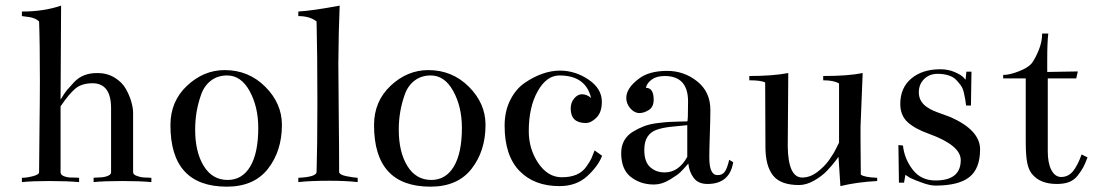

<svg xmlns="http://www.w3.org/2000/svg" viewBox="-20 -662 3994 698"><path d="M59.6 -620.1H60.5Q139.6 -620.1 202.1 -641.6L200.2 -299.8Q214.8 -324.2 223.1 -334Q231.4 -343.8 248 -361.8Q264.6 -379.9 285.6 -388.2Q306.6 -396.5 334 -396.5Q369.1 -396.5 396.5 -379.9Q423.8 -363.3 437.5 -338.9Q451.2 -314.5 457.5 -291.5Q463.9 -268.6 463.9 -252Q463.9 -222.7 463.9 -151.9Q463.9 -81.1 463.9 -59.6Q463.9 -37.1 463.9 -36.1Q463.9 -27.3 477.5 -22.5Q491.2 -17.6 499.5 -17.1Q507.8 -16.6 530.3 -15.6V0Q489.3 -3.9 424.8 -3.9Q357.4 -3.9 320.3 0V-15.6Q326.2 -16.6 334.5 -16.6Q342.8 -16.6 351.6 -17.6Q360.4 -18.6 367.7 -21Q375 -23.4 379.4 -26.9Q383.8 -30.3 383.8 -35.2Q383.8 -35.2 383.8 -36.1V-268.6Q383.8 -358.4 317.4 -359.4Q277.3 -359.4 254.4 -340.3Q231.4 -321.3 200.2 -275.4V-36.1Q200.2 -26.4 212.4 -21.5Q224.6 -16.6 239.7 -16.6Q254.9 -16.6 267.6 -15.6V0Q223.6 -3.9 159.2 -3.9Q97.7 -3.9 59.6 0V-15.6Q77.1 -15.6 99.6 -21.5Q122.1 -27.3 122.1 -36.1Q122.1 -72.3 123.5 -187.5Q125 -302.7 125 -369.1Q125 -508.8 122.1 -584Q115.2 -590.8 105.5 -594.7Q95.7 -598.6 88.4 -599.6Q81.1 -600.6 59.6 -603.5Z M807.6 -7.8Q860.4 -7.8 889.6 -56.6Q918.9 -105.5 918.9 -197.3Q918.9 -273.4 887.7 -330.6Q856.4 -387.7 805.7 -387.7Q771.5 -387.7 747.1 -369.1Q722.7 -350.6 711.4 -318.8Q700.2 -287.1 694.8 -255.9Q689.5 -224.6 689.5 -190.4Q689.5 -109.4 720.7 -58.6Q752 -7.8 807.6 -7.8ZM796.9 -407.2Q883.8 -407.2 944.3 -346.7Q1004.9 -286.1 1004.9 -208Q1004.9 -113.3 954.1 -48.3Q903.3 16.6 804.7 16.6Q599.6 16.6 599.6 -207Q599.6 -293.9 660.2 -350.6Q720.7 -407.2 796.9 -407.2Z M1214.8 -641.6Q1210.9 -547.9 1210 -430.7Q1210 -383.8 1211.4 -255.4Q1212.9 -127 1212.9 -36.1Q1214.8 -26.4 1239.3 -21.5Q1263.7 -16.6 1280.3 -15.6V0Q1237.3 -4.9 1177.7 -4.9Q1108.4 -4.9 1064.5 0V-15.6Q1128.9 -18.6 1130.9 -36.1Q1133.8 -128.9 1133.8 -293Q1133.8 -467.8 1130.9 -584Q1106.4 -603.5 1064.5 -603.5V-620.1Q1116.2 -623 1214.8 -641.6Z M1547.9 -7.8Q1600.6 -7.8 1629.9 -56.6Q1659.2 -105.5 1659.2 -197.3Q1659.2 -273.4 1627.9 -330.6Q1596.7 -387.7 1545.9 -387.7Q1511.7 -387.7 1487.3 -369.1Q1462.9 -350.6 1451.7 -318.8Q1440.4 -287.1 1435.1 -255.9Q1429.7 -224.6 1429.7 -190.4Q1429.7 -109.4 1460.9 -58.6Q1492.2 -7.8 1547.9 -7.8ZM1537.1 -407.2Q1624 -407.2 1684.6 -346.7Q1745.1 -286.1 1745.1 -208Q1745.1 -113.3 1694.3 -48.3Q1643.6 16.6 1544.9 16.6Q1339.8 16.6 1339.8 -207Q1339.8 -293.9 1400.4 -350.6Q1460.9 -407.2 1537.1 -407.2Z M2015.6 -405.3Q2071.3 -405.3 2119.6 -372.6Q2168 -339.8 2168 -292Q2168 -253.9 2148.4 -234.4Q2128.9 -214.8 2109.4 -214.8Q2054.7 -214.8 2054.7 -267.6Q2054.7 -289.1 2067.4 -304.2Q2080.1 -319.3 2095.7 -319.3Q2113.3 -319.3 2128.9 -305.7Q2109.4 -387.7 2013.7 -387.7Q1966.8 -387.7 1934.6 -330.1Q1902.3 -272.5 1902.3 -185.5Q1902.3 -120.1 1937 -68.8Q1971.7 -17.6 2022.5 -17.6Q2053.7 -17.6 2076.2 -27.3Q2098.6 -37.1 2112.3 -57.1Q2126 -77.1 2129.9 -85.9Q2133.8 -94.7 2141.6 -115.2L2168.9 -95.7Q2154.3 -57.6 2114.7 -21.5Q2075.2 14.6 2013.7 14.6Q1921.9 14.6 1868.2 -41Q1814.5 -96.7 1814.5 -205.1Q1814.5 -257.8 1835 -298.3Q1855.5 -338.9 1887.7 -360.8Q1919.9 -382.8 1952.1 -394Q1984.4 -405.3 2015.6 -405.3Z M2630.9 -81.1 2645.5 -72.3Q2632.8 6.8 2551.8 6.8Q2518.6 6.8 2502 -15.1Q2485.4 -37.1 2482.4 -67.4Q2462.9 -44.9 2452.6 -35.2Q2442.4 -25.4 2414.1 -8.3Q2385.7 8.8 2357.4 8.8Q2308.6 8.8 2273.4 -18.6Q2238.3 -45.9 2238.3 -105.5Q2238.3 -131.8 2249.5 -151.4Q2260.7 -170.9 2280.8 -183.1Q2300.8 -195.3 2321.3 -203.1Q2341.8 -210.9 2369.1 -214.4Q2396.5 -217.8 2414.6 -218.8Q2432.6 -219.7 2454.6 -220.2Q2476.6 -220.7 2478.5 -220.7Q2481.4 -220.7 2481.4 -293Q2481.4 -385.7 2396.5 -385.7Q2367.2 -385.7 2349.6 -373Q2332 -360.4 2328.1 -342.8Q2356.4 -342.8 2356.4 -299.8Q2356.4 -273.4 2338.9 -262.2Q2321.3 -251 2304.7 -251Q2286.1 -251 2271.5 -268.1Q2256.8 -285.2 2256.8 -305.7Q2256.8 -341.8 2302.7 -376Q2339.8 -404.3 2405.3 -404.3Q2466.8 -404.3 2514.6 -366.2Q2562.5 -328.1 2562.5 -262.7Q2562.5 -230.5 2560.5 -172.9Q2558.6 -115.2 2558.6 -89.8Q2558.6 -24.4 2588.9 -25.4Q2606.4 -25.4 2615.2 -38.1Q2624 -50.8 2630.9 -81.1ZM2478.5 -91.8V-207Q2444.3 -204.1 2415.5 -200.7Q2386.7 -197.3 2366.2 -189.9Q2345.7 -182.6 2334 -165Q2322.3 -147.5 2322.3 -116.2Q2322.3 -74.2 2343.3 -54.7Q2364.3 -35.2 2396.5 -35.2Q2447.3 -35.2 2478.5 -91.8Z M2704.1 -385.7Q2790 -385.7 2845.7 -396.5L2843.8 -128.9Q2845.7 -16.6 2896.5 -16.6Q2924.8 -16.6 2951.2 -36.6Q2977.5 -56.6 2994.1 -80.1Q3010.7 -103.5 3020.5 -124L3030.3 -143.6V-358.4Q3011.7 -370.1 2972.7 -370.1V-385.7Q3064.5 -385.7 3116.2 -396.5L3108.4 -202.1Q3108.4 -180.7 3108.4 -153.3L3109.4 -27.3Q3121.1 -17.6 3168.9 -15.6V-3.9Q3094.7 0 3035.2 14.6L3028.3 -91.8L3016.6 -76.2Q3004.9 -60.5 2986.3 -41Q2967.8 -21.5 2939.5 -5.4Q2911.1 10.7 2884.8 10.7Q2817.4 10.7 2790 -24.4Q2762.7 -59.6 2762.7 -127L2761.7 -362.3Q2746.1 -370.1 2704.1 -370.1Z M3380.9 12.7Q3361.3 12.7 3334 2.9Q3306.6 -6.8 3288.1 -15.6L3271.5 -26.4L3266.6 2H3248L3246.1 -134.8L3262.7 -132.8Q3267.6 -85 3297.9 -45.4Q3328.1 -5.9 3380.9 -5.9Q3472.7 -5.9 3472.7 -80.1Q3472.7 -133.8 3356.4 -175.8Q3306.6 -193.4 3279.8 -217.8Q3252.9 -242.2 3252.9 -284.2Q3252.9 -342.8 3293 -376.5Q3333 -410.2 3398.4 -410.2Q3426.8 -410.2 3449.7 -400.4Q3472.7 -390.6 3481.4 -381.8L3490.2 -372.1L3493.2 -401.4H3511.7L3509.8 -278.3H3492.2Q3490.2 -292 3489.3 -299.3Q3488.3 -306.6 3484.4 -323.7Q3480.5 -340.8 3473.6 -350.6Q3466.8 -360.4 3456.1 -371.6Q3445.3 -382.8 3427.7 -388.2Q3410.2 -393.6 3388.7 -393.6Q3358.4 -393.6 3339.4 -374.5Q3320.3 -355.5 3320.3 -326.2Q3320.3 -309.6 3327.6 -296.4Q3335 -283.2 3348.1 -273.9Q3361.3 -264.6 3374 -259.3Q3386.7 -253.9 3406.2 -247.1Q3425.8 -240.2 3435.5 -236.3Q3543 -188.5 3543 -119.1Q3543 -48.8 3503.9 -18.1Q3464.8 12.7 3380.9 12.7Z M3892.6 -377H3789.1Q3789.1 -377 3789.1 -111.3Q3789.1 -69.3 3802.2 -43.9Q3815.4 -18.6 3837.9 -18.6Q3863.3 -18.6 3880.4 -39.1Q3897.5 -59.6 3912.1 -100.6L3933.6 -89.8Q3924.8 -66.4 3918 -53.7Q3911.1 -41 3898.4 -24.4Q3885.7 -7.8 3867.2 -0.5Q3848.6 6.8 3822.3 6.8Q3763.7 6.8 3734.4 -26.4Q3720.7 -41 3714.8 -67.9Q3709 -94.7 3709 -146.5V-377H3627V-389.6Q3650.4 -389.6 3684.1 -402.8Q3717.8 -416 3730.5 -431.6Q3743.2 -448.2 3755.9 -479Q3768.6 -509.8 3768.6 -540H3791Q3787.1 -508.8 3787.1 -444.3Q3787.1 -437.5 3787.1 -422.9Q3787.1 -408.2 3787.1 -400.4L3898.4 -402.3Z"/></svg>

Font: Bentham
Style: Regular
Weight: 400
Version: Version 002.002